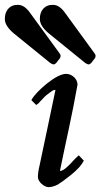

<svg xmlns="http://www.w3.org/2000/svg" viewBox="-86 -746 413 790"><path d="M114 24C126 24 138 20 151 14C164 6 182 -7 207 -27C236 -51 248 -65 259 -85L238 -107L222 -92C193 -59 174 -43 163 -43H161V-45C185 -163 212 -278 233 -398C233 -421 210 -442 187 -442H186C167 -442 141 -429 108 -403C76 -377 54 -354 43 -334L63 -314C70 -319 73 -321 74 -322C79 -330 81 -329 92 -342C99 -350 109 -358 120 -366C126 -370 133 -376 139 -376H142V-375C132 -329 87 -110 77 -66C72 -46 70 -29 70 -17C70 1 95 24 114 24ZM163 -515C164 -518 162 -523 158 -528L37 -694C22 -715 6 -726 -12 -726C-46 -727 -67 -702 -66 -667C-66 -649 -54 -630 -31 -610C54 -541 101 -503 112 -494C122 -485 130 -481 135 -481C142 -481 150 -492 152 -496C156 -501 163 -506 163 -515ZM307 -515C308 -518 306 -523 302 -528L181 -694C166 -715 150 -726 132 -726C98 -727 77 -702 78 -667C78 -649 90 -630 113 -610C198 -541 245 -503 256 -494C266 -485 274 -481 279 -481C286 -481 294 -492 296 -496C300 -501 307 -506 307 -515Z"/></svg>

Font: fbb
Style: Bold Italic
Weight: 700
Italic angle: -12°
Designer: David J. Perry, Michael Sharpe
Version: Version 0.991